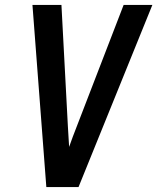

<svg xmlns="http://www.w3.org/2000/svg" viewBox="-20 -755 635 775"><path d="M167 0H297L595 -735H479L290 -245Q282 -224 274 -203.5Q266 -183 259 -162Q258 -183 256.5 -203.5Q255 -224 254 -245L228 -735H111Z"/></svg>

Font: Iosevka Sparkle SmBdObl
Style: Regular
Weight: 600
Italic angle: -9°
Designer: Belleve Invis
Foundry: Belleve Invis
Version: Version 4.5.0; ttfautohint (v1.8.3)